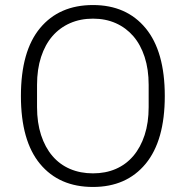

<svg xmlns="http://www.w3.org/2000/svg" viewBox="-20 -730 737 762"><path d="M349 12Q215 12 139 -79.5Q63 -171 63 -349Q63 -527 139 -618.5Q215 -710 349 -710Q482 -710 558 -618Q634 -526 634 -349Q634 -172 558 -80Q482 12 349 12ZM349 -42Q399 -42 439.5 -59.5Q480 -77 509 -111Q538 -145 554 -194Q570 -243 570 -305V-393Q570 -455 554 -504Q538 -553 509 -586.5Q480 -620 439.5 -638Q399 -656 349 -656Q299 -656 258 -638Q217 -620 188 -586.5Q159 -553 143 -504Q127 -455 127 -393V-305Q127 -243 143 -194Q159 -145 188 -111Q217 -77 258 -59.5Q299 -42 349 -42Z"/></svg>

Font: IBM Plex Sans Thai Light
Style: Regular
Weight: 300
Designer: Mike Abbink, Paul van der Laan, Pieter van Rosmalen, Ben Mitchell, Mark Frömberg
Foundry: Bold Monday
Version: Version 1.2